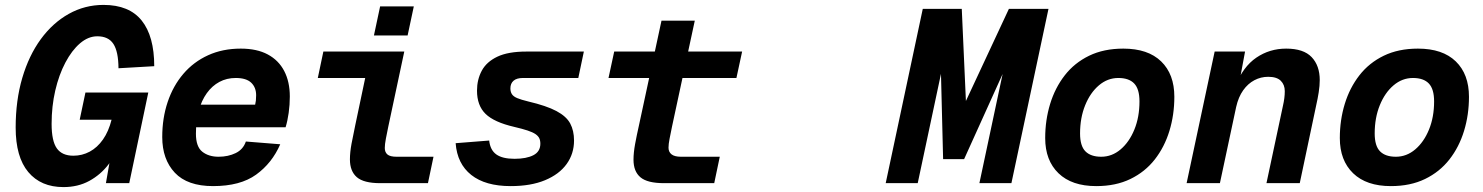

<svg xmlns="http://www.w3.org/2000/svg" viewBox="-20 -746 6040 782"><path d="M238.4 16Q146.6 16 95.2 -45.2Q43.8 -106.4 43.8 -226.4Q43.8 -337 70.7 -428.5Q97.6 -520 146.2 -586.5Q194.8 -653 260.2 -689.5Q325.6 -726 401.6 -726Q506.2 -726 557.2 -662.2Q608.2 -598.4 608.2 -476.4L462.6 -468Q462.2 -536 441.9 -567.1Q421.6 -598.2 376.4 -598.2Q339.4 -598.2 306 -569.6Q272.6 -541 246.3 -491.2Q220 -441.4 205.1 -377.3Q190.2 -313.2 190.2 -241.6Q190.2 -171.6 211.5 -141.7Q232.8 -111.8 278.8 -111.8Q314.6 -111.8 345.5 -128.4Q376.4 -145 399.4 -177.8Q422.4 -210.6 434.4 -258.4H304.6L328 -369.2H584L506.4 0H411.4L439.2 -159.6L469.6 -169.2Q454 -118.2 421.8 -76.2Q389.6 -34.2 343.5 -9.1Q297.4 16 238.4 16Z M847.8 12Q743.4 12 692.1 -42.5Q640.8 -97 640.8 -188Q640.8 -264.8 662.9 -330.6Q685 -396.4 726.8 -445.3Q768.6 -494.2 827.8 -521.1Q887 -548 960.6 -548Q1026.2 -548 1070.5 -524.3Q1114.8 -500.6 1137.6 -456.8Q1160.4 -413 1160.4 -352.8Q1160.4 -319.4 1155.8 -286.5Q1151.2 -253.6 1143.2 -227.6H762L781.6 -319.6H1019.2Q1021.2 -328 1022.2 -336.6Q1023.2 -345.2 1023.2 -358Q1023.2 -390 1003.1 -409.2Q983 -428.4 940.2 -428.4Q903.4 -428.4 873.6 -412.4Q843.8 -396.4 822.3 -366.5Q800.8 -336.6 789.4 -294.8Q778 -253 778 -201.2Q778 -148.6 803.9 -128.1Q829.8 -107.6 870.2 -107.6Q909 -107.6 939.7 -122.4Q970.4 -137.2 981.4 -169.6L1121.4 -158.4Q1087.8 -81.4 1023.1 -34.7Q958.4 12 847.8 12Z M1528.8 0Q1461.4 0 1433.3 -24.4Q1405.2 -48.8 1405.2 -96.8Q1405.2 -125.2 1411.7 -160.4Q1418.2 -195.6 1426.6 -234.4L1479.4 -485.2L1525.6 -428.4H1274.4L1297 -536H1626.6L1561.4 -230Q1556.2 -205.2 1551.7 -181.5Q1547.2 -157.8 1547.2 -143.2Q1547.2 -126 1558 -116.8Q1568.8 -107.6 1595.2 -107.6H1745.6L1723 0ZM1503 -601.6 1528.2 -720H1665.4L1640.2 -601.6Z M2060 12Q1956.8 12 1899.4 -33.5Q1842 -79 1835.8 -162.8L1972.4 -173.6Q1976.6 -134.8 2001.5 -117Q2026.4 -99.2 2075.6 -99.2Q2123.8 -99.2 2152.3 -113.8Q2180.8 -128.4 2180.8 -160.8Q2180.8 -174.2 2176.2 -183.4Q2171.6 -192.6 2160.5 -200.1Q2149.4 -207.6 2128.6 -214.5Q2107.8 -221.4 2074.4 -229.2Q1992.4 -248.2 1957.6 -282.2Q1922.8 -316.2 1922.8 -376.8Q1922.8 -421.8 1942.2 -458Q1961.6 -494.2 2005.6 -515.1Q2049.6 -536 2123.6 -536H2358L2335.4 -428.4H2110.2Q2084.4 -428.4 2071.6 -417.2Q2058.8 -406 2058.8 -386Q2058.8 -372 2065 -362.4Q2071.2 -352.8 2086.8 -346.3Q2102.4 -339.8 2131.2 -332.8Q2206 -315.2 2246.5 -293.6Q2287 -272 2302.5 -242.9Q2318 -213.8 2318 -173.6Q2318 -119.8 2287.8 -77.9Q2257.6 -36 2199.8 -12Q2142 12 2060 12Z M2684.4 0Q2617 0 2588.6 -23.8Q2560.2 -47.6 2560.2 -95.6Q2560.2 -124 2566.8 -159.8Q2573.4 -195.6 2582.2 -234.4L2674.2 -661.8H2809.8L2717 -230Q2711.2 -201.6 2707 -180.3Q2702.8 -159 2702.8 -144.4Q2702.8 -127.2 2715.1 -117.4Q2727.4 -107.6 2753.8 -107.6H2911.6L2889 0ZM2458.4 -428.4 2481.6 -536H3002.6L2979.4 -428.4Z M3821.2 -98 3810.6 -522 3829.6 -525.6 3717.8 0H3587.4L3738.4 -710H3897.2L3917.4 -260.4H3879.4L4089.2 -710H4250.4L4099.4 0H3969L4080.8 -525.6L4098.6 -522L3906.8 -98Z M4444.8 12Q4345.4 12 4291.2 -40.3Q4237 -92.6 4237 -183.6Q4237 -257 4257.1 -322.7Q4277.2 -388.4 4316.7 -439.2Q4356.2 -490 4415.9 -519Q4475.6 -548 4555.2 -548Q4655.6 -548 4709.3 -495.9Q4763 -443.8 4763 -351.8Q4763 -278.4 4742.9 -212.7Q4722.8 -147 4683.3 -96.5Q4643.8 -46 4584.1 -17Q4524.4 12 4444.8 12ZM4465.2 -107.6Q4508.8 -107.6 4544.1 -137.5Q4579.4 -167.4 4600.2 -218.3Q4621 -269.2 4621 -333Q4621 -383.4 4599.5 -405.9Q4578 -428.4 4534.8 -428.4Q4491.2 -428.4 4455.9 -398.5Q4420.6 -368.6 4399.8 -317.4Q4379 -266.2 4379 -202.4Q4379 -151.6 4400.8 -129.6Q4422.6 -107.6 4465.2 -107.6Z M4813 0 4927.2 -536H5051L5023.8 -389.6L5011.6 -395.6Q5042.8 -474.4 5096.9 -511.2Q5151 -548 5218.4 -548Q5289.4 -548 5322.3 -513.3Q5355.2 -478.6 5355.2 -420Q5355.2 -396.8 5351 -370.1Q5346.8 -343.4 5341.2 -319.2L5273.8 0H5138.2L5205.6 -316.4Q5209 -331 5210.9 -345.8Q5212.8 -360.6 5212.8 -374.8Q5212.8 -400.8 5196.5 -417Q5180.2 -433.2 5145.2 -433.2Q5115.4 -433.2 5089 -419.3Q5062.6 -405.4 5043.3 -378.2Q5024 -351 5014.8 -310.4L4948.6 0Z M5644.8 12Q5545.4 12 5491.2 -40.3Q5437 -92.6 5437 -183.6Q5437 -257 5457.1 -322.7Q5477.2 -388.4 5516.7 -439.2Q5556.2 -490 5615.9 -519Q5675.6 -548 5755.2 -548Q5855.6 -548 5909.3 -495.9Q5963 -443.8 5963 -351.8Q5963 -278.4 5942.9 -212.7Q5922.8 -147 5883.3 -96.5Q5843.8 -46 5784.1 -17Q5724.4 12 5644.8 12ZM5665.2 -107.6Q5708.8 -107.6 5744.1 -137.5Q5779.4 -167.4 5800.2 -218.3Q5821 -269.2 5821 -333Q5821 -383.4 5799.5 -405.9Q5778 -428.4 5734.8 -428.4Q5691.2 -428.4 5655.9 -398.5Q5620.6 -368.6 5599.8 -317.4Q5579 -266.2 5579 -202.4Q5579 -151.6 5600.8 -129.6Q5622.6 -107.6 5665.2 -107.6Z"/></svg>

Font: Geist Mono
Style: Italic
Weight: 400
Italic angle: -12°
Monospace: yes
Designer: Basement.studio, Andrés Briganti, Mateo Zaragoza
Foundry: Basement.studio, Vercel, Andrés Briganti, Guido Ferreyra, Mateo Zaragoza
Version: Version 1.500